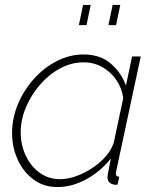

<svg xmlns="http://www.w3.org/2000/svg" viewBox="-20 -749 625 779"><path d="M214 10Q157 10 115.5 -21Q74 -52 51.5 -102Q29 -152 29 -209Q29 -270 53 -327Q77 -384 118 -429.5Q159 -475 211 -501.5Q263 -528 319 -528Q387 -528 430 -490.5Q473 -453 491 -402L516 -520H551L452 -57Q450 -50 450 -45Q450 -32 464 -32L457 0Q453 0 449.5 0.5Q446 1 443 0Q416 -5 416 -31Q416 -35 417 -40.5Q418 -46 421 -60.5Q424 -75 430 -106Q389 -54 330.5 -22Q272 10 214 10ZM224 -22Q254 -22 288 -34Q322 -46 354 -67Q386 -88 409.5 -115Q433 -142 442 -172L480 -351Q475 -390 453 -423Q431 -456 396.5 -476Q362 -496 319 -496Q269 -496 223 -471Q177 -446 141.5 -404.5Q106 -363 85 -313Q64 -263 64 -212Q64 -161 84.5 -117.5Q105 -74 141 -48Q177 -22 224 -22ZM300 -647 317 -729H348L331 -647ZM420 -647 437 -729H468L451 -647Z"/></svg>

Font: Raleway ExtraLight
Style: Italic
Weight: 200
Italic angle: -12°
Designer: Matt McInerney, Pablo Impallari, Rodrigo Fuenzalida
Foundry: Matt McInerney, Pablo Impallari, Rodrigo Fuenzalida
Version: Version 4.026